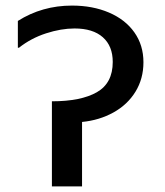

<svg xmlns="http://www.w3.org/2000/svg" viewBox="-20 -668 590 688"><path d="M274 -231V0H166V-305Q270 -305 327 -337.5Q384 -370 384 -446Q384 -503 348.5 -534.5Q313 -566 247 -566Q199 -566 145 -548.5Q91 -531 48 -497H44V-593Q131 -648 238 -648Q312 -648 370.5 -623Q429 -598 461.5 -552Q494 -506 494 -445Q494 -386 465.5 -339.5Q437 -293 386.5 -265Q336 -237 274 -231Z"/></svg>

Font: Amiko SemiBold
Style: Regular
Weight: 600
Designer: Pablo Impallari, Rodrigo Fuenzalida, Andres Torresi
Foundry: Impallari Type
Version: Version 1.001; ttfautohint (v1.3)